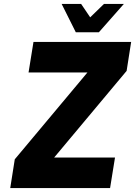

<svg xmlns="http://www.w3.org/2000/svg" viewBox="-20 -955 686 975"><path d="M55 -146 424 -587H125L150 -742H646L623 -595L255 -155H564L539 0H32ZM293 -935H392L438 -867L508 -935H609L482 -791H365Z"/></svg>

Font: Exo ExtraBold
Style: Italic
Weight: 800
Italic angle: -9°
Designer: Natanael Gama
Foundry: Natanael Gama
Version: Version 1.500; ttfautohint (v1.6)